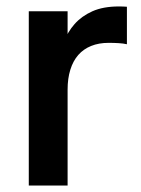

<svg xmlns="http://www.w3.org/2000/svg" viewBox="-20 -575 438 595"><path d="M373.3 -437.9Q361.8 -440.5 347.6 -441.3Q333.4 -442.2 316.5 -442.2Q286.1 -442.2 262.5 -432.6Q238.8 -423.1 222.6 -404.7Q206.4 -386.2 198 -359.1Q189.5 -332 189.5 -297.2L162.8 -382.4Q166.9 -414.4 178.2 -445.2Q189.6 -476.1 211.2 -500.5Q232.8 -525 266.2 -540Q299.8 -555 348.2 -555Q354.7 -555 360.8 -554.8Q366.8 -554.6 373.3 -554.1ZM69.2 0V-540H189.5V0Z"/></svg>

Font: Vela Sans GX ExtLt
Style: Regular
Weight: 200
Designer: Principal design: Mikhail Sharanda - project Manrope.
Design modification: Ravid Balaliev
Foundry: Mikhail Sharanda
Version: Version 1.001